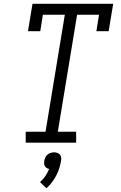

<svg xmlns="http://www.w3.org/2000/svg" viewBox="-20 -755 640 1016"><path d="M116 0V-58H221L323 -677H207L193 -590H128L152 -735H579L555 -590H490L504 -677H388L286 -58H383V0ZM226 241 192 209Q208 194 220 176.5Q232 159 240 139Q233 138 227 134Q221 130 217.5 124Q214 118 213.5 110.5Q213 103 214 96Q216 87 220 78Q224 69 231.5 63Q239 57 248 54Q257 51 266 51Q275 51 283.5 54Q292 57 297 63Q302 69 303.5 78Q305 87 303 96Q297 136 277.5 174Q258 212 226 241Z"/></svg>

Font: Iosevka Curly Slab LtEx
Style: Italic
Weight: 300
Width: 7
Italic angle: -9°
Monospace: yes
Designer: Belleve Invis
Foundry: Belleve Invis
Version: Version 11.1.0; ttfautohint (v1.8.3)